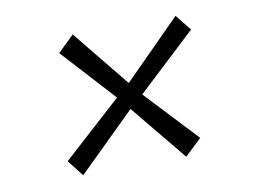

<svg xmlns="http://www.w3.org/2000/svg" viewBox="-56 -616 780 587"><g transform="rotate(-10 334.5 -322.5)"><path d="M478.5 -108.5 336 -282 158.5 -107.5 119 -158 301.5 -323.5 151 -488 201.5 -537 344.5 -361 521 -538.5 560.5 -489 379 -319.5 530.5 -158Z"/></g></svg>

Font: Merriweather Light
Style: Italic
Weight: 300
Italic angle: -7.8°
Designer: Eben Sorkin
Foundry: Eben Sorkin
Version: Version 2.101